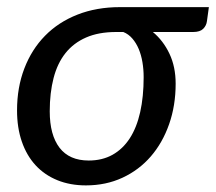

<svg xmlns="http://www.w3.org/2000/svg" viewBox="-20 -526 620 552"><path d="M419.5 -434Q449.5 -409 467.2 -371.5Q485 -334 485 -285.5Q485 -222.5 466.2 -169Q447.5 -115.5 413.5 -76.2Q379.5 -37 332 -15Q284.5 7 227 7Q181.5 7 144.8 -8Q108 -23 82.2 -51Q56.5 -79 42.8 -118.8Q29 -158.5 29 -208.5Q29 -274.5 50 -329.2Q71 -384 109.5 -423.2Q148 -462.5 202.8 -484Q257.5 -505.5 325 -505.5H580.5L575 -465.5Q573.5 -452.5 564.2 -443.2Q555 -434 535.5 -434ZM393 -304Q393 -326.5 389.5 -347.2Q386 -368 378.8 -385.2Q371.5 -402.5 360.5 -415.2Q349.5 -428 334.5 -434H314Q263.5 -434 227.5 -418.2Q191.5 -402.5 168.2 -373.2Q145 -344 134 -301.5Q123 -259 123 -206Q123 -138 151.2 -101.2Q179.5 -64.5 235 -64.5Q274 -64.5 303.5 -81Q333 -97.5 353 -128.2Q373 -159 383 -203.5Q393 -248 393 -304Z"/></svg>

Font: Lato Medium
Style: Italic
Weight: 500
Italic angle: -7°
Designer: Lukasz Dziedzic
Foundry: tyPoland Lukasz Dziedzic
Version: Version 2.006; 2014-01-15